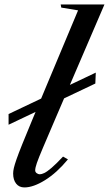

<svg xmlns="http://www.w3.org/2000/svg" viewBox="-20 -831 489 862"><path d="M18.5 -271V-319L410 -505L408 -456ZM89.5 10.5Q66 10.5 52.5 -6.5Q39 -23.5 39 -52Q39 -62.5 42.2 -76.8Q45.5 -91 54.2 -116.2Q63 -141.5 80.2 -184.2Q97.5 -227 125.5 -294.5Q153.5 -362 195 -461L330.5 -784.5L255 -797L252.5 -811H449L230 -301.5Q193 -215 173 -168Q153 -121 145.5 -99.2Q138 -77.5 138 -66Q138 -58.5 144.8 -53.5Q151.5 -48.5 158.5 -48.5Q166.5 -48.5 178.8 -54.2Q191 -60 211 -77Q231 -94 263 -128L285 -115.5Q235 -55 182.2 -22.2Q129.5 10.5 89.5 10.5Z"/></svg>

Font: Libre Caslon Text
Style: Italic
Weight: 400
Italic angle: -22.583°
Designer: Pablo Impallari, Rodrigo Fuenzalida, Katja Schimmel
Foundry: Pablo Impallari, Rodrigo Fuenzalida
Version: Version 2.000